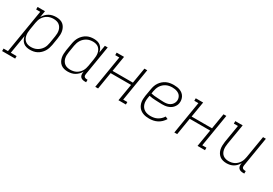

<svg xmlns="http://www.w3.org/2000/svg" viewBox="-18 -1428 3586 2523"><g transform="rotate(30 1775.5 -166.5)"><path d="M-49 205V167H18L127 -492H65V-530H177L161 -432Q175 -457 195 -478Q215 -499 240 -513Q265 -527 292 -532.5Q319 -538 346 -538Q346 -538 346 -538Q346 -538 346 -538Q374 -538 401.5 -531Q429 -524 449.5 -507.5Q470 -491 483 -467Q496 -443 501.5 -416.5Q507 -390 506 -361.5Q505 -333 500 -304L482 -194Q477 -168 468.5 -142Q460 -116 445 -92Q430 -68 409 -48Q388 -28 363 -15Q338 -2 311.5 3Q285 8 258 8Q230 8 203 1Q176 -6 156 -23Q136 -40 124.5 -64Q113 -88 108 -114L61 167H149V205ZM250 -30Q273 -30 295.5 -34.5Q318 -39 339 -50Q360 -61 378 -77.5Q396 -94 409 -114Q422 -134 429 -156Q436 -178 440 -201L458 -311Q462 -334 462.5 -357.5Q463 -381 458 -403Q453 -425 441.5 -444Q430 -463 412.5 -476Q395 -489 372.5 -494.5Q350 -500 327 -500Q305 -500 283 -495.5Q261 -491 240.5 -480.5Q220 -470 202.5 -453.5Q185 -437 173 -417.5Q161 -398 154.5 -376.5Q148 -355 144 -333L126 -223Q122 -200 121 -176.5Q120 -153 124 -131Q128 -109 138.5 -89Q149 -69 166 -55.5Q183 -42 205 -36Q227 -30 250 -30Z M829 8Q801 8 774 1Q747 -6 726 -22.5Q705 -39 692 -63Q679 -87 673.5 -113.5Q668 -140 669.5 -168.5Q671 -197 675 -226L694 -336Q698 -362 706.5 -388Q715 -414 730 -438Q745 -462 766 -482Q787 -502 812 -515Q837 -528 863.5 -533Q890 -538 917 -538Q946 -538 972.5 -531Q999 -524 1019 -507Q1039 -490 1051 -466Q1063 -442 1067 -416L1086 -530H1129L1055 -81Q1053 -71 1054.5 -61Q1056 -51 1062 -44Q1068 -37 1077.5 -33.5Q1087 -30 1097 -30H1112V8H1091Q1073 8 1055.5 3Q1038 -2 1026.5 -14.5Q1015 -27 1012 -45Q1009 -63 1012 -81L1015 -98Q1001 -73 980.5 -52Q960 -31 935.5 -17Q911 -3 883.5 2.5Q856 8 829 8Q829 8 829 8Q829 8 829 8ZM849 -30Q870 -30 892.5 -34.5Q915 -39 935 -49.5Q955 -60 972.5 -76.5Q990 -93 1002 -112.5Q1014 -132 1020.5 -153.5Q1027 -175 1031 -197L1049 -307Q1053 -330 1054 -353.5Q1055 -377 1051 -399Q1047 -421 1036.5 -441Q1026 -461 1009.5 -474.5Q993 -488 970.5 -494Q948 -500 925 -500Q902 -500 879.5 -495.5Q857 -491 836 -480Q815 -469 797 -452.5Q779 -436 766.5 -416Q754 -396 746.5 -374Q739 -352 735 -329L717 -219Q713 -196 712.5 -172.5Q712 -149 717 -127Q722 -105 733.5 -86Q745 -67 762.5 -54Q780 -41 802.5 -35.5Q825 -30 849 -30Z M1246 0 1327 -492H1265V-530H1377L1338 -295H1647L1686 -530H1729L1648 -38H1711V0H1598L1641 -257H1331L1289 0Z M2067 8Q2044 8 2021 5Q1998 2 1977 -5.5Q1956 -13 1938 -25Q1920 -37 1906.5 -54Q1893 -71 1884.5 -91Q1876 -111 1872.5 -133.5Q1869 -156 1870.5 -179.5Q1872 -203 1875 -226L1894 -336Q1898 -363 1907 -390Q1916 -417 1932.5 -441.5Q1949 -466 1971.5 -485.5Q1994 -505 2020.5 -517Q2047 -529 2075 -533.5Q2103 -538 2130 -538Q2155 -538 2179.5 -534.5Q2204 -531 2226 -522Q2248 -513 2266 -498Q2284 -483 2295.5 -462Q2307 -441 2311 -416.5Q2315 -392 2311 -368Q2308 -347 2298 -328Q2288 -309 2273 -293Q2258 -277 2239 -266.5Q2220 -256 2200 -250Q2180 -244 2159.5 -242Q2139 -240 2119 -240Q2094 -240 2069 -241.5Q2044 -243 2019.5 -243.5Q1995 -244 1971 -247Q1947 -250 1923 -255L1917 -219Q1913 -195 1913 -170Q1913 -145 1920 -122.5Q1927 -100 1941 -81.5Q1955 -63 1975 -51.5Q1995 -40 2018.5 -35Q2042 -30 2067 -30Q2092 -30 2117.5 -35Q2143 -40 2166.5 -52.5Q2190 -65 2209.5 -83.5Q2229 -102 2243 -125L2281 -108Q2264 -80 2240.5 -57Q2217 -34 2188 -19Q2159 -4 2128 2Q2097 8 2067 8ZM2126 -277Q2149 -277 2172 -281Q2195 -285 2216 -297.5Q2237 -310 2251 -330.5Q2265 -351 2269 -374Q2272 -392 2268.5 -410.5Q2265 -429 2256 -444.5Q2247 -460 2233 -470.5Q2219 -481 2202.5 -487.5Q2186 -494 2167 -497Q2148 -500 2130 -500Q2107 -500 2084 -496Q2061 -492 2039 -481.5Q2017 -471 1998.5 -454.5Q1980 -438 1967 -417.5Q1954 -397 1946.5 -374.5Q1939 -352 1935 -329L1930 -294Q1953 -288 1977.5 -285.5Q2002 -283 2027 -282Q2052 -281 2076.5 -279Q2101 -277 2126 -277Z M2446 0 2527 -492H2465V-530H2577L2538 -295H2847L2886 -530H2929L2848 -38H2911V0H2798L2841 -257H2531L2489 0Z M3240 8Q3212 8 3184.5 1Q3157 -6 3136 -22.5Q3115 -39 3101.5 -62.5Q3088 -86 3082.5 -113Q3077 -140 3078 -168.5Q3079 -197 3083 -226L3127 -492H3065V-530H3177L3125 -219Q3121 -196 3120.5 -173Q3120 -150 3124 -128.5Q3128 -107 3138.5 -87.5Q3149 -68 3166 -55Q3183 -42 3204.5 -36Q3226 -30 3249 -30Q3271 -30 3293 -34.5Q3315 -39 3335.5 -49.5Q3356 -60 3373 -76.5Q3390 -93 3402 -112.5Q3414 -132 3420.5 -153.5Q3427 -175 3431 -197L3486 -530H3529L3455 -81Q3453 -71 3454.5 -61Q3456 -51 3462 -44Q3468 -37 3477.5 -33.5Q3487 -30 3497 -30H3512V8H3491Q3473 8 3455.5 3Q3438 -2 3426.5 -14.5Q3415 -27 3412 -45Q3409 -63 3412 -81L3414 -95Q3401 -71 3382.5 -50.5Q3364 -30 3340.5 -16.5Q3317 -3 3291 2.5Q3265 8 3240 8Z"/></g></svg>

Font: Iosevka Slab XLtEx
Style: Italic
Weight: 200
Width: 7
Italic angle: -9°
Monospace: yes
Designer: Belleve Invis
Foundry: Belleve Invis
Version: Version 11.1.0; ttfautohint (v1.8.3)